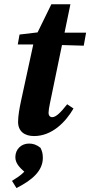

<svg xmlns="http://www.w3.org/2000/svg" viewBox="-20 -641 435 926"><path d="M65.7 -426.4H186L383.9 -420.7L395.2 -483.4H192.8V-488.5L74.2 -474.4L65.7 -426.4ZM81.2 -153.3C74 -119.5 67.2 -82.3 67.2 -53.2C67.2 -8.3 97.5 15.2 144.3 15.2C229.6 15.2 295.4 -50.4 334.5 -117.7L304 -138.1C270.9 -95.9 249.3 -75.9 231.7 -75.9C221.8 -75.9 214.2 -83.2 214.2 -97C214.2 -107 216.5 -120.8 220.3 -139.9L319.6 -620.5H227.7L146.6 -454.7L81.2 -153.3ZM59.4 265.9C137.1 227 186.6 181.8 186.6 120.6C186.6 99.2 183.1 87.9 175.1 71.6C154.9 55.9 138.7 51.4 119.7 51.4C83.4 51.4 54 77.8 54 117.2C54 149.1 78.4 173.1 118.9 204.2L128.4 132.7C108.7 185.6 84.2 202.6 37.9 231.3L59.4 265.9Z"/></svg>

Font: Source Serif Variable
Style: Italic
Weight: 389
Italic angle: -12°
Designer: Frank Grießhammer
Foundry: Adobe Systems Incorporated
Version: Version 3.001;hotconv 1.0.111;makeotfexe 2.5.65597